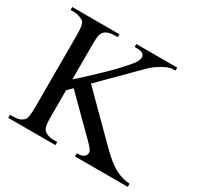

<svg xmlns="http://www.w3.org/2000/svg" viewBox="-144 -828 1019 993"><g transform="rotate(30 365.5 -331.0)"><path d="M416 0V-18.6Q444.3 -18.6 456.3 -27.3Q468.3 -36.1 469.2 -48.8Q471.2 -59.1 462.9 -70.8Q454.6 -82.5 433.1 -104L233.9 -302.2L205.1 -273.4V-117.7Q205.1 -101.6 205.6 -89.8Q206.1 -78.1 207.3 -69.3Q208.5 -60.5 210.7 -54.2Q212.9 -47.9 216.8 -42.5Q225.1 -30.8 241.7 -24.7Q258.3 -18.6 276.4 -18.6H299.3V0H17.6V-18.6H40.5Q80.6 -18.6 100.1 -42.5Q110.8 -56.6 110.8 -117.7V-545.4Q110.8 -579.1 107.7 -597.4Q104.5 -615.7 98.1 -623.5Q95.2 -627 88.9 -630.6Q82.5 -634.3 74.5 -637.5Q66.4 -640.6 57.4 -642.6Q48.3 -644.5 40.5 -644.5H17.6V-662.1H299.3V-644.5H276.4Q261.7 -644.5 246.6 -640.1Q231.4 -635.7 221.2 -625.5Q217.3 -621.6 214.4 -616.5Q211.4 -611.3 209.2 -602.5Q207 -593.8 206.1 -580.1Q205.1 -566.4 205.1 -545.4V-337.9Q210.4 -342.3 226.8 -357.4Q243.2 -372.6 272.5 -399.4Q345.2 -466.8 388.7 -513.4Q432.1 -560.1 447.3 -582Q460 -600.6 460 -617.2Q460 -627 450.2 -635.7Q440.4 -644.5 416 -644.5H400.4V-662.1H644.5V-644.5Q634.3 -644.5 625 -643.6Q615.7 -642.6 606.2 -639.6Q596.7 -636.7 585.9 -631.6Q575.2 -626.5 562 -618.2Q551.3 -611.3 543.7 -606.4Q536.1 -601.6 528.8 -595.5Q521.5 -589.4 512.2 -580.6Q502.9 -571.8 488.5 -557.4Q474.1 -543 453.1 -521.7Q432.1 -500.5 400.4 -468.8L299.3 -367.7L543.5 -124Q603.5 -64 646.5 -42.5Q668 -31.2 688.7 -25.9Q709.5 -20.5 731 -18.6V0Z"/></g></svg>

Font: Goda
Style: Regular
Weight: 400
Version: 1.0.5